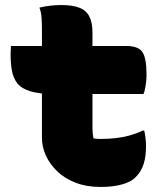

<svg xmlns="http://www.w3.org/2000/svg" viewBox="-20 -729 640 760"><path d="M23 -547H480Q528 -547 544 -522.5Q560 -498 560 -433Q560 -421 558.5 -406.5Q557 -392 554.5 -379Q552 -366 548 -357H193Q134 -357 99 -368Q64 -379 48 -400Q32 -421 27 -450Q22 -479 22 -514Q22 -524 22.5 -530Q23 -536 23 -540Q23 -544 23 -547ZM551 -212Q555 -194 556.5 -179Q558 -164 558 -150Q558 -109 548.5 -79.5Q539 -50 519 -30Q509 -19 495 -11.5Q481 -4 463 1Q445 6 424 8.5Q403 11 377 11Q323 11 280 -5.5Q237 -22 207.5 -50Q178 -78 162 -112.5Q146 -147 146 -184Q146 -238 146 -292Q146 -346 146 -399.5Q146 -453 146 -507Q146 -561 146 -615Q146 -635 144.5 -658Q143 -681 136 -699Q157 -704 179 -706.5Q201 -709 223 -709Q267 -709 294 -698.5Q321 -688 333.5 -664Q346 -640 346 -600Q346 -558 346 -512.5Q346 -467 346 -418.5Q346 -370 346 -321.5Q346 -273 346 -223Q346 -211 347 -201Q348 -191 350 -181Q357 -180 363 -179.5Q369 -179 376 -179Q411 -179 440 -182.5Q469 -186 494 -193Q519 -200 545 -212Z"/></svg>

Font: Recursive Monospace Casual Black
Style: Regular
Weight: 900
Version: Version 1.047